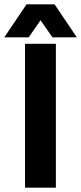

<svg xmlns="http://www.w3.org/2000/svg" viewBox="-59 -870 376 890"><path d="M57 0V-667H200V0ZM-39 -697 64 -850H194L297 -697H184L129 -776L74 -697Z"/></svg>

Font: Epunda Sans
Style: Bold
Weight: 700
Designer: Simon Atzbach
Foundry: typofactur
Version: Version 2.204; ttfautohint (v1.8.4.7-5d5b)